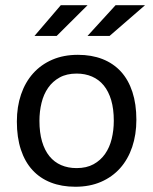

<svg xmlns="http://www.w3.org/2000/svg" viewBox="-20 -710 590 739"><path d="M504.9 -249Q504.9 -191.9 488.8 -144.3Q472.7 -96.7 442.4 -62.7Q412.1 -28.8 368.7 -10Q325.2 8.8 270 8.8Q217.3 8.8 175.5 -7.6Q133.8 -23.9 104.7 -55.7Q75.7 -87.4 60.3 -134.3Q44.9 -181.2 44.9 -242.2Q44.9 -299.3 61 -346.4Q77.1 -393.6 107.4 -427.5Q137.7 -461.4 181.2 -480.2Q224.6 -499 279.8 -499Q332.5 -499 374.3 -482.7Q416 -466.3 445.1 -434.8Q474.1 -403.3 489.5 -356.4Q504.9 -309.6 504.9 -249ZM418 -245.1Q418 -290.5 408 -324.5Q397.9 -358.4 379.4 -381.1Q360.8 -403.8 334.2 -415.3Q307.6 -426.8 274.9 -426.8Q236.8 -426.8 209.7 -411.9Q182.6 -397 165.3 -372.1Q147.9 -347.2 139.9 -314.2Q131.8 -281.2 131.8 -245.1Q131.8 -199.7 141.8 -165.5Q151.9 -131.3 170.4 -108.6Q189 -85.9 215.3 -74.5Q241.7 -63 274.9 -63Q313 -63 340.1 -77.9Q367.2 -92.8 384.5 -117.7Q401.9 -142.6 409.9 -175.5Q418 -208.5 418 -245.1ZM316.9 -689.9 198.2 -571.8H112.8L213.9 -689.9ZM538.1 -689.9 401.9 -571.8H316.9L424.8 -689.9ZM0 -490.2Z"/></svg>

Font: Code New Roman
Style: Regular
Weight: 400
Monospace: yes
Designer: Sam Radian
Foundry: Code New Roman
Version: Version 2.00 November 29, 2014